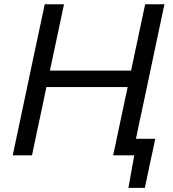

<svg xmlns="http://www.w3.org/2000/svg" viewBox="-20 -733 816 906"><path d="M40 0Q52.5 -59 64.2 -114Q76 -169 90 -236L140 -473Q154.5 -541 166.5 -597Q178.5 -653 191 -713H282Q269.5 -653.5 257.5 -597.2Q245.5 -541 231 -472.5L215.5 -400H598.5L614 -473Q628.5 -541 640.5 -597.8Q652.5 -654.5 665 -713H756Q743.5 -654.5 731.5 -597.8Q719.5 -541 705 -472.5L655 -236Q645.5 -192 637.2 -153.5Q629 -115 621.5 -78H712.5Q706.5 -49 700.2 -19Q694 11 687.5 39.5Q681.5 68 675.5 96.8Q669.5 125.5 663.5 153.5H586L613.5 0H514Q526.5 -59 538.2 -114Q550 -169 564 -236L582.5 -322H199L181 -236Q166.5 -169 155 -114Q143.5 -59 131 0Z"/></svg>

Font: Commissioner
Style: Italic
Weight: 400
Italic angle: -12°
Designer: Kostas Bartsokas
Foundry: Kostas Bartsokas
Version: Version 1.000; ttfautohint (v1.8.3)